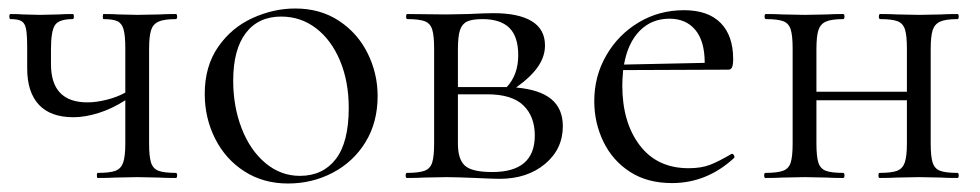

<svg xmlns="http://www.w3.org/2000/svg" viewBox="-20 -419 2306 452"><path d="M394 0Q369 0 354 -1L304 -2L251 -1Q236 0 210 0Q208 0 208 -6Q208 -12 210 -12Q239 -12 252 -17Q265 -22 270 -36.5Q275 -51 275 -81V-183Q244 -163 212 -153Q180 -143 153 -143Q99 -143 71.5 -172.5Q44 -202 44 -258V-305Q44 -336 41.5 -350Q39 -364 31 -369Q23 -374 5 -374Q2 -374 2 -380Q2 -386 5 -386Q24 -386 34 -385L74 -384L118 -385Q130 -386 151 -386Q154 -386 154 -380Q154 -374 151 -374Q119 -374 109.5 -360Q100 -346 100 -303V-268Q100 -178 186 -178Q206 -178 230.5 -184Q255 -190 275 -201V-305Q275 -335 271 -349.5Q267 -364 256.5 -369Q246 -374 224 -374Q222 -374 222 -380Q222 -386 224 -386Q246 -386 259 -385L304 -384L355 -385Q370 -386 394 -386Q397 -386 397 -380Q397 -374 394 -374Q366 -374 353 -368Q340 -362 335.5 -347.5Q331 -333 331 -303V-81Q331 -51 335.5 -36.5Q340 -22 353 -17Q366 -12 394 -12Q397 -12 397 -6Q397 0 394 0Z M462 -198Q462 -263 493.5 -308.5Q525 -354 574.5 -376.5Q624 -399 675 -399Q734 -399 778 -370Q822 -341 845.5 -293.5Q869 -246 869 -193Q869 -131 840.5 -84.5Q812 -38 763.5 -12.5Q715 13 658 13Q600 13 555.5 -15.5Q511 -44 486.5 -92.5Q462 -141 462 -198ZM801 -165Q801 -227 780.5 -276Q760 -325 724 -352.5Q688 -380 642 -380Q588 -380 558.5 -341Q529 -302 529 -229Q529 -168 549 -116.5Q569 -65 605 -35Q641 -5 686 -5Q740 -5 770.5 -44.5Q801 -84 801 -165Z M1305 -122Q1305 -68 1263 -33Q1221 2 1156 2Q1142 2 1100 0Q1052 -2 1031 -2L978 -1Q964 0 938 0Q935 0 935 -6Q935 -12 938 -12Q966 -12 979.5 -17Q993 -22 997.5 -36.5Q1002 -51 1002 -81V-305Q1002 -335 997.5 -349.5Q993 -364 980 -369Q967 -374 939 -374Q936 -374 936 -380Q936 -386 939 -386L1031 -385L1083 -386Q1123 -388 1142 -388Q1201 -388 1232 -369Q1263 -350 1263 -312Q1263 -286 1246.5 -262Q1230 -238 1195 -213Q1251 -208 1278 -185.5Q1305 -163 1305 -122ZM1058 -303V-214H1162H1173Q1200 -243 1200 -289Q1200 -333 1179 -353.5Q1158 -374 1116 -374Q1092 -374 1080 -368.5Q1068 -363 1063 -348.5Q1058 -334 1058 -303ZM1239 -100Q1239 -145 1212 -171Q1185 -197 1127 -197H1058V-81Q1058 -44 1074.5 -29Q1091 -14 1139 -14Q1239 -14 1239 -100Z M1703 -57Q1706 -57 1708 -53Q1710 -49 1708 -47Q1644 12 1562 12Q1504 12 1463 -14.5Q1422 -41 1400.5 -85.5Q1379 -130 1379 -181Q1379 -240 1407.5 -289Q1436 -338 1484 -366.5Q1532 -395 1590 -395Q1647 -395 1676.5 -365Q1706 -335 1706 -280Q1706 -267 1703.5 -261Q1701 -255 1695 -255L1447 -254Q1445 -232 1445 -218Q1445 -131 1486 -77Q1527 -23 1601 -23Q1631 -23 1651.5 -31Q1672 -39 1701 -56ZM1449 -267 1639 -271Q1639 -322 1617 -348.5Q1595 -375 1556 -375Q1514 -375 1486 -346.5Q1458 -318 1449 -267Z M2234 0Q2209 0 2195 -1L2144 -2L2091 -1Q2076 0 2051 0Q2048 0 2048 -6Q2048 -12 2051 -12Q2079 -12 2092 -17Q2105 -22 2110 -36.5Q2115 -51 2115 -81V-183H1902V-81Q1902 -51 1906.5 -36.5Q1911 -22 1924 -17Q1937 -12 1965 -12Q1968 -12 1968 -6Q1968 0 1965 0Q1940 0 1926 -1L1875 -2L1822 -1Q1808 0 1782 0Q1779 0 1779 -6Q1779 -12 1782 -12Q1810 -12 1823.5 -17Q1837 -22 1841.5 -36.5Q1846 -51 1846 -81V-305Q1846 -335 1841.5 -349.5Q1837 -364 1824 -369Q1811 -374 1783 -374Q1780 -374 1780 -380Q1780 -386 1783 -386Q1808 -386 1822 -385L1875 -384L1927 -385Q1941 -386 1965 -386Q1968 -386 1968 -380Q1968 -374 1965 -374Q1937 -374 1924 -368Q1911 -362 1906.5 -347.5Q1902 -333 1902 -303V-203H2115V-305Q2115 -335 2110.5 -349.5Q2106 -364 2093 -369Q2080 -374 2052 -374Q2049 -374 2049 -380Q2049 -386 2052 -386Q2077 -386 2092 -385L2144 -384L2196 -385Q2210 -386 2234 -386Q2237 -386 2237 -380Q2237 -374 2234 -374Q2206 -374 2193 -368Q2180 -362 2175.5 -347.5Q2171 -333 2171 -303V-81Q2171 -51 2175.5 -36.5Q2180 -22 2193 -17Q2206 -12 2234 -12Q2237 -12 2237 -6Q2237 0 2234 0Z"/></svg>

Font: Cormorant Garamond
Style: Regular
Weight: 400
Designer: Christian Thalmann (Catharsis Fonts)
Version: Version 3.000